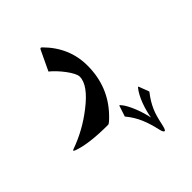

<svg xmlns="http://www.w3.org/2000/svg" viewBox="-276 -421 1006 1006"><g transform="rotate(-45 227.5 82.0)"><path d="M308.6 -62.5Q308.6 92.3 205.6 200.2Q173.8 233.4 166 233.4Q21 233.4 -50.8 206.1Q-59.6 202.6 -59.6 199.7Q-59.6 197.3 -52.2 194.8Q50.3 158.2 137.2 90.3Q238.8 12.2 238.8 -50.3Q238.8 -62 229.5 -79.8Q220.2 -97.7 205.8 -116.9Q191.4 -136.2 174.3 -154.5Q157.2 -172.9 141.6 -185.1L194.3 -296.4Q197.3 -301.8 200.7 -301.8Q203.6 -301.8 207.5 -298.3Q308.6 -197.3 308.6 -62.5ZM441.4 262.7Q424.3 284.7 412.8 303.5Q401.4 322.3 392.8 341.6Q384.3 360.8 378.2 382.6Q372.1 404.3 366.2 432.1Q358.9 466.3 351.6 466.3Q343.3 466.3 337.4 440.9Q331.5 415 324.5 391.4Q317.4 367.7 308.1 345.9Q298.8 324.2 286.4 304Q273.9 283.7 257.8 264.6L276.4 208.5Q277.8 202.6 280.3 202.6Q280.8 202.6 284.7 207Q295.9 219.2 306.4 238.8Q316.9 258.3 325.7 280.5Q334.5 302.7 341.1 325Q347.7 347.2 351.1 365.2Q354 346.7 359.9 324.5Q365.7 302.2 373.8 280.5Q381.8 258.8 392.3 239.3Q402.8 219.7 413.6 206.5Q417 202.6 418 202.6Q418.5 202.6 420.9 208.5Z"/></g></svg>

Font: XB Kayhan
Style: Bold
Weight: 700
Designer: Behnam
Foundry: Irmug
Version: Version 7.300 2009